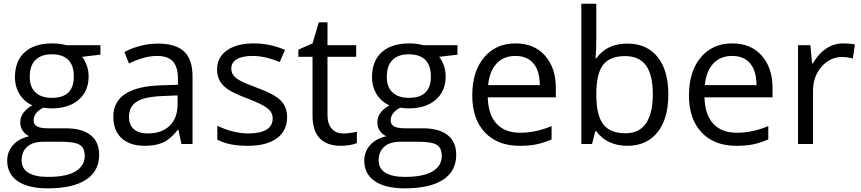

<svg xmlns="http://www.w3.org/2000/svg" viewBox="-20 -780 4665 1040"><path d="M523.9 -535.2V-483.9L424.8 -472.2Q438.5 -455.1 449.2 -427.5Q460 -399.9 460 -365.2Q460 -286.6 406.2 -239.7Q352.5 -192.9 258.8 -192.9Q234.9 -192.9 213.9 -196.8Q162.1 -169.4 162.1 -127.9Q162.1 -106 180.2 -95.5Q198.2 -85 242.2 -85H336.9Q423.8 -85 470.5 -48.3Q517.1 -11.7 517.1 58.1Q517.1 147 445.8 193.6Q374.5 240.2 237.8 240.2Q132.8 240.2 75.9 201.2Q19 162.1 19 90.8Q19 42 50.3 6.3Q81.5 -29.3 138.2 -42Q117.7 -51.3 103.8 -70.8Q89.8 -90.3 89.8 -116.2Q89.8 -145.5 105.5 -167.5Q121.1 -189.5 154.8 -210Q113.3 -227.1 87.2 -268.1Q61 -309.1 61 -361.8Q61 -449.7 113.8 -497.3Q166.5 -544.9 263.2 -544.9Q305.2 -544.9 338.9 -535.2ZM97.2 89.8Q97.2 133.3 133.8 155.8Q170.4 178.2 238.8 178.2Q340.8 178.2 389.9 147.7Q439 117.2 439 64.9Q439 21.5 412.1 4.6Q385.3 -12.2 311 -12.2H213.9Q158.7 -12.2 127.9 14.2Q97.2 40.5 97.2 89.8ZM141.1 -363.8Q141.1 -307.6 172.9 -278.8Q204.6 -250 261.2 -250Q379.9 -250 379.9 -365.2Q379.9 -485.8 259.8 -485.8Q202.6 -485.8 171.9 -455.1Q141.1 -424.3 141.1 -363.8Z M962.9 0 946.8 -76.2H942.9Q902.8 -25.9 863 -8.1Q823.2 9.8 763.7 9.8Q684.1 9.8 638.9 -31.2Q593.8 -72.3 593.8 -147.9Q593.8 -310.1 853 -317.9L943.8 -320.8V-354Q943.8 -417 916.7 -447Q889.6 -477.1 830.1 -477.1Q763.2 -477.1 678.7 -436L653.8 -498Q693.4 -519.5 740.5 -531.7Q787.6 -543.9 835 -543.9Q930.7 -543.9 976.8 -501.5Q1022.9 -459 1022.9 -365.2V0ZM779.8 -57.1Q855.5 -57.1 898.7 -98.6Q941.9 -140.1 941.9 -214.8V-263.2L860.8 -259.8Q764.2 -256.3 721.4 -229.7Q678.7 -203.1 678.7 -147Q678.7 -103 705.3 -80.1Q731.9 -57.1 779.8 -57.1Z M1535.2 -146Q1535.2 -71.3 1479.5 -30.8Q1423.8 9.8 1323.2 9.8Q1216.8 9.8 1157.2 -23.9V-99.1Q1195.8 -79.6 1240 -68.4Q1284.2 -57.1 1325.2 -57.1Q1388.7 -57.1 1422.9 -77.4Q1457 -97.7 1457 -139.2Q1457 -170.4 1429.9 -192.6Q1402.8 -214.8 1324.2 -245.1Q1249.5 -272.9 1218 -293.7Q1186.5 -314.5 1171.1 -340.8Q1155.8 -367.2 1155.8 -403.8Q1155.8 -469.2 1209 -507.1Q1262.2 -544.9 1355 -544.9Q1441.4 -544.9 1523.9 -509.8L1495.1 -443.8Q1414.6 -477.1 1349.1 -477.1Q1291.5 -477.1 1262.2 -459Q1232.9 -440.9 1232.9 -409.2Q1232.9 -387.7 1243.9 -372.6Q1254.9 -357.4 1279.3 -343.8Q1303.7 -330.1 1373 -304.2Q1468.3 -269.5 1501.7 -234.4Q1535.2 -199.2 1535.2 -146Z M1839.8 -57.1Q1861.3 -57.1 1881.3 -60.3Q1901.4 -63.5 1913.1 -66.9V-4.9Q1899.9 1.5 1874.3 5.6Q1848.6 9.8 1828.1 9.8Q1672.9 9.8 1672.9 -153.8V-472.2H1596.2V-511.2L1672.9 -544.9L1707 -659.2H1753.9V-535.2H1909.2V-472.2H1753.9V-157.2Q1753.9 -108.9 1776.9 -83Q1799.8 -57.1 1839.8 -57.1Z M2458 -535.2V-483.9L2358.9 -472.2Q2372.6 -455.1 2383.3 -427.5Q2394 -399.9 2394 -365.2Q2394 -286.6 2340.3 -239.7Q2286.6 -192.9 2192.9 -192.9Q2168.9 -192.9 2147.9 -196.8Q2096.2 -169.4 2096.2 -127.9Q2096.2 -106 2114.3 -95.5Q2132.3 -85 2176.3 -85H2271Q2357.9 -85 2404.5 -48.3Q2451.2 -11.7 2451.2 58.1Q2451.2 147 2379.9 193.6Q2308.6 240.2 2171.9 240.2Q2066.9 240.2 2010 201.2Q1953.1 162.1 1953.1 90.8Q1953.1 42 1984.4 6.3Q2015.6 -29.3 2072.3 -42Q2051.8 -51.3 2037.8 -70.8Q2023.9 -90.3 2023.9 -116.2Q2023.9 -145.5 2039.6 -167.5Q2055.2 -189.5 2088.9 -210Q2047.4 -227.1 2021.2 -268.1Q1995.1 -309.1 1995.1 -361.8Q1995.1 -449.7 2047.9 -497.3Q2100.6 -544.9 2197.3 -544.9Q2239.3 -544.9 2272.9 -535.2ZM2031.2 89.8Q2031.2 133.3 2067.9 155.8Q2104.5 178.2 2172.9 178.2Q2274.9 178.2 2324 147.7Q2373 117.2 2373 64.9Q2373 21.5 2346.2 4.6Q2319.3 -12.2 2245.1 -12.2H2147.9Q2092.8 -12.2 2062 14.2Q2031.2 40.5 2031.2 89.8ZM2075.2 -363.8Q2075.2 -307.6 2106.9 -278.8Q2138.7 -250 2195.3 -250Q2314 -250 2314 -365.2Q2314 -485.8 2193.8 -485.8Q2136.7 -485.8 2106 -455.1Q2075.2 -424.3 2075.2 -363.8Z M2793.9 9.8Q2675.3 9.8 2606.7 -62.5Q2538.1 -134.8 2538.1 -263.2Q2538.1 -392.6 2601.8 -468.8Q2665.5 -544.9 2772.9 -544.9Q2873.5 -544.9 2932.1 -478.8Q2990.7 -412.6 2990.7 -304.2V-252.9H2622.1Q2624.5 -158.7 2669.7 -109.9Q2714.8 -61 2796.9 -61Q2883.3 -61 2967.8 -97.2V-24.9Q2924.8 -6.3 2886.5 1.7Q2848.1 9.8 2793.9 9.8ZM2772 -477.1Q2707.5 -477.1 2669.2 -435.1Q2630.9 -393.1 2624 -318.8H2903.8Q2903.8 -395.5 2869.6 -436.3Q2835.4 -477.1 2772 -477.1Z M3377.9 -543.9Q3483.4 -543.9 3541.7 -471.9Q3600.1 -399.9 3600.1 -268.1Q3600.1 -136.2 3541.3 -63.2Q3482.4 9.8 3377.9 9.8Q3325.7 9.8 3282.5 -9.5Q3239.3 -28.8 3210 -68.8H3204.1L3187 0H3128.9V-759.8H3210V-575.2Q3210 -513.2 3206.1 -463.9H3210Q3266.6 -543.9 3377.9 -543.9ZM3366.2 -476.1Q3283.2 -476.1 3246.6 -428.5Q3210 -380.9 3210 -268.1Q3210 -155.3 3247.6 -106.7Q3285.2 -58.1 3368.2 -58.1Q3442.9 -58.1 3479.5 -112.5Q3516.1 -167 3516.1 -269Q3516.1 -373.5 3479.5 -424.8Q3442.9 -476.1 3366.2 -476.1Z M3967.8 9.8Q3849.1 9.8 3780.5 -62.5Q3711.9 -134.8 3711.9 -263.2Q3711.9 -392.6 3775.6 -468.8Q3839.4 -544.9 3946.8 -544.9Q4047.4 -544.9 4106 -478.8Q4164.6 -412.6 4164.6 -304.2V-252.9H3795.9Q3798.3 -158.7 3843.5 -109.9Q3888.7 -61 3970.7 -61Q4057.1 -61 4141.6 -97.2V-24.9Q4098.6 -6.3 4060.3 1.7Q4022 9.8 3967.8 9.8ZM3945.8 -477.1Q3881.3 -477.1 3843 -435.1Q3804.7 -393.1 3797.9 -318.8H4077.6Q4077.6 -395.5 4043.5 -436.3Q4009.3 -477.1 3945.8 -477.1Z M4546.9 -544.9Q4582.5 -544.9 4610.8 -539.1L4599.6 -463.9Q4566.4 -471.2 4541 -471.2Q4476.1 -471.2 4429.9 -418.5Q4383.8 -365.7 4383.8 -287.1V0H4302.7V-535.2H4369.6L4378.9 -436H4382.8Q4412.6 -488.3 4454.6 -516.6Q4496.6 -544.9 4546.9 -544.9Z"/></svg>

Font: f02293617
Style: Regular
Weight: 400
Foundry: Ascender Corporation
Version: Version 1.10